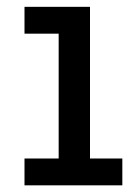

<svg xmlns="http://www.w3.org/2000/svg" viewBox="-20 -556 414 576"><path d="M250 -80.5H347V0H53.5V-80.5H156V-455H53.5V-535.5H250Z"/></svg>

Font: Hepta Slab Medium
Style: Regular
Weight: 500
Designer: Michael LaGattuta
Foundry: Michael LaGattuta
Version: Version 1.102